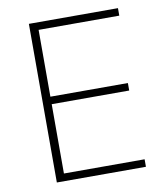

<svg xmlns="http://www.w3.org/2000/svg" viewBox="-79 -765 725 832"><g transform="rotate(-10 283.0 -349.0)"><path d="M104 0V-698H496V-665H141V-371H482V-338H141V-33H496V0Z"/></g></svg>

Font: IBM Plex Sans ExtLt
Style: Regular
Weight: 200
Designer: Mike Abbink, Paul van der Laan, Pieter van Rosmalen
Foundry: Bold Monday
Version: Version 3.005